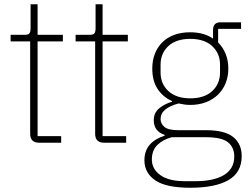

<svg xmlns="http://www.w3.org/2000/svg" viewBox="-20 -672 1180 904"><path d="M165 0Q122 0 122 -42V-477H30V-508H96Q113 -508 118.5 -515Q124 -522 124 -539V-652H157V-508H276V-477H157V-31H268V0Z M471 0Q428 0 428 -42V-477H336V-508H402Q419 -508 424.5 -515Q430 -522 430 -539V-652H463V-508H582V-477H463V-31H574V0Z M1118 63Q1118 140 1055.5 176Q993 212 876 212Q762 212 711 177Q660 142 660 83Q660 38 685 9.5Q710 -19 755 -33V-37Q704 -54 704 -106Q704 -141 729.5 -162Q755 -183 790 -193V-196Q746 -216 721.5 -254Q697 -292 697 -349Q697 -388 709.5 -419.5Q722 -451 745 -473.5Q768 -496 801 -508Q834 -520 875 -520Q941 -520 983 -490V-530Q983 -567 1018 -567H1115V-536H1007V-472Q1030 -449 1042.5 -418Q1055 -387 1055 -349Q1055 -311 1042 -279.5Q1029 -248 1005.5 -225.5Q982 -203 949 -190.5Q916 -178 876 -178Q861 -178 848 -180Q835 -182 821 -185Q780 -174 758 -156Q736 -138 736 -111Q736 -90 754 -74.5Q772 -59 821 -59H950Q1039 -59 1078.5 -26.5Q1118 6 1118 63ZM1083 65Q1083 22 1053.5 -2Q1024 -26 948 -26H789Q747 -15 721 10.5Q695 36 695 79Q695 124 735 152.5Q775 181 848 181H903Q943 181 976 174Q1009 167 1033 153Q1057 139 1070 117Q1083 95 1083 65ZM876 -209Q942 -209 979 -243Q1016 -277 1016 -331V-367Q1016 -421 979 -455Q942 -489 876 -489Q809 -489 772.5 -455Q736 -421 736 -367V-331Q736 -277 773 -243Q810 -209 876 -209Z"/></svg>

Font: IBM Plex Sans KR ExtraLight
Style: Regular
Weight: 200
Designer: Mike Abbink; Paul van der Laan; Pieter van Rosmalen; Wujin Sim; Chorong Kim; Dohee Lee;
Foundry: Sandoll Inc.
Version: Version 1.001